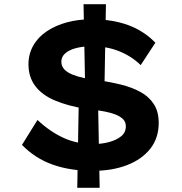

<svg xmlns="http://www.w3.org/2000/svg" viewBox="-20 -806 870 917"><path d="M423 10Q315 10 231 -20Q147 -50 85 -114L159 -233Q219 -177 283.5 -147.5Q348 -118 426 -118Q466 -118 501 -127.5Q536 -137 558.5 -155Q581 -173 581 -203Q581 -224 567 -237.5Q553 -251 530.5 -259.5Q508 -268 482 -273Q456 -278 431.5 -281Q407 -284 390 -286Q304 -300 242.5 -326Q181 -352 148.5 -395Q116 -438 116 -499Q116 -548 139 -588.5Q162 -629 204 -657Q246 -685 300.5 -699.5Q355 -714 417 -714Q517 -714 592.5 -686Q668 -658 722 -602L652 -495Q609 -537 550 -561Q491 -585 420 -585Q377 -585 344 -576.5Q311 -568 292 -551.5Q273 -535 273 -512Q273 -490 287 -475Q301 -460 325.5 -450Q350 -440 381 -433.5Q412 -427 447 -423Q505 -415 557.5 -402Q610 -389 650.5 -367Q691 -345 714.5 -309Q738 -273 738 -219Q738 -147 698 -96Q658 -45 587 -17.5Q516 10 423 10ZM349 91 357 -371 448 -338 456 91ZM478 -337 387 -370 379 -786H486Z"/></svg>

Font: Lexend Mega SemiBold
Style: Regular
Weight: 600
Designer: Bonnie Shaver-Troup, Thomas Jockin
Foundry: Lexend
Version: Version 1.007